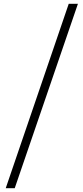

<svg xmlns="http://www.w3.org/2000/svg" viewBox="-20 -852 434 1003"><path d="M10 131H57L387 -832H339Z"/></svg>

Font: Spoqa Han Sans Neo Light
Style: Regular
Weight: 300
Designer: [Spoqa Han Sans Neo] Dong-huui Kim  Younghwa Kang  Yujin Lee  [Noto Sans] Ryoko NISHIZUKA  (kana & ideographs); Paul D. 
Foundry: Spoqa (http://www.spoqa-han-sans.com)
Version: Version 1.000